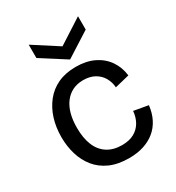

<svg xmlns="http://www.w3.org/2000/svg" viewBox="-182 -861 904 985"><g transform="rotate(-30 270.5 -368.0)"><path d="M295 13Q229 13 182 -8Q135 -29 105 -66Q75 -103 60.5 -151.5Q46 -200 46 -254Q46 -312 61.5 -361.5Q77 -411 107.5 -449.5Q138 -488 183.5 -509Q229 -530 289 -530Q352 -530 397.5 -507.5Q443 -485 469.5 -446Q496 -407 502 -357L416 -336Q414 -367 399 -393.5Q384 -420 356 -436Q328 -452 288 -452Q253 -452 225.5 -438.5Q198 -425 178.5 -399.5Q159 -374 149 -338Q139 -302 139 -256Q139 -195 156.5 -152Q174 -109 209.5 -86Q245 -63 296 -63Q339 -63 368 -79Q397 -95 413 -123Q429 -151 432 -187L517 -172Q512 -128 494.5 -93.5Q477 -59 448.5 -35.5Q420 -12 381.5 0.5Q343 13 295 13ZM138 -749 284 -655 430 -749V-670L284 -577L138 -670Z"/></g></svg>

Font: Bricolage Grotesque 36pt
Style: Regular
Weight: 400
Designer: Mathieu Triay
Foundry: Atelier Triay
Version: Version 1.001;gftools[0.9.33.dev8+g029e19f]